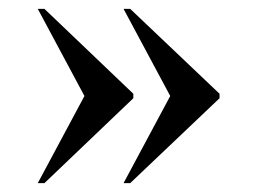

<svg xmlns="http://www.w3.org/2000/svg" viewBox="-20 -486 579 432"><path d="M258 -74H273L474 -265V-275L273 -466H258L363 -270ZM65 -74H80L280 -265V-275L80 -466H65L170 -270Z"/></svg>

Font: Noto Serif Display SemiBold
Style: Regular
Weight: 600
Designer: Monotype Design Team
Foundry: Monotype Imaging Inc.
Version: Version 2.009